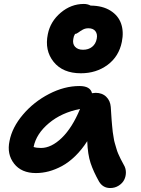

<svg xmlns="http://www.w3.org/2000/svg" viewBox="-20 -907 706 964"><path d="M386.2 -539.1Q295.4 -539.1 249.3 -596.4Q203.1 -653.8 220.2 -735.8Q232.9 -799.3 284.9 -843.3Q336.9 -887.2 400.9 -887.2Q419.9 -887.2 435.1 -878.9Q495.1 -878.4 534.7 -853.5Q574.2 -828.6 588.1 -788.1Q602.1 -747.6 591.8 -696.8Q577.1 -623.5 520.3 -581.3Q463.4 -539.1 386.2 -539.1ZM348.1 -711.9Q343.3 -687 356.9 -672.1Q370.6 -657.2 397 -657.2Q424.3 -657.2 442.6 -671.9Q460.9 -686.5 465.8 -712.9Q470.2 -735.8 459 -750.5Q447.8 -765.1 423.8 -765.1Q408.2 -765.1 395.5 -758.1Q382.8 -751 373.5 -743.9Q364.3 -736.8 356.9 -736.8Q349.6 -725.1 348.1 -711.9ZM160.2 -38.1Q87.4 -38.1 50.5 -85.7Q13.7 -133.3 27.8 -199.2Q41 -267.6 95.2 -331.5Q149.4 -395.5 226.3 -435.3Q303.2 -475.1 378.9 -475.1Q433.6 -475.1 441.9 -439Q453.6 -440.9 460 -440.9Q493.2 -440.9 513.4 -421.1Q533.7 -401.4 536.1 -370.1Q536.6 -365.2 538.3 -336.7Q540 -308.1 540.5 -303.5Q541 -298.8 543 -274.7Q544.9 -250.5 546.1 -244.4Q547.4 -238.3 550.3 -218Q553.2 -197.8 556.2 -189.2Q559.1 -180.7 563.7 -163.6Q568.4 -146.5 573.5 -135.3Q578.6 -124 585.7 -109.1Q592.8 -94.2 601.1 -80.1Q611.8 -63 612.1 -42.2Q612.3 -21.5 603.5 -4.2Q594.7 13.2 575.9 25.1Q557.1 37.1 533.2 37.1Q497.6 37.1 478 5.9Q449.2 -44.9 434.8 -88.4Q420.4 -131.8 418 -198.2Q390.6 -155.3 357.7 -123.3Q324.7 -91.3 291 -73.2Q257.3 -55.2 224.9 -46.6Q192.4 -38.1 160.2 -38.1ZM148.9 -169.9V-168.9Q163.1 -164.1 186 -164.1Q237.8 -164.1 290.3 -214.8Q342.8 -265.6 381.8 -359.9Q289.1 -341.8 225.6 -288.6Q162.1 -235.4 148.9 -169.9Z"/></svg>

Font: Shantell Sans Irregular
Style: Italic
Weight: 600
Italic angle: -11.31°
Designer: Stephen Nixon, Anya Danilova, Shantell Martin
Foundry: Arrow Type
Version: Version 1.006;[9816181b4]